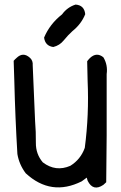

<svg xmlns="http://www.w3.org/2000/svg" viewBox="-20 -828 540 857"><path d="M256.8 -763.7Q280.3 -795.9 317.4 -807.6Q356.4 -804.7 360.4 -764.6Q342.8 -720.7 303.7 -689.5Q283.2 -670.9 264.6 -647.9Q246.1 -625 217.8 -618.2Q181.6 -623 176.8 -660.2Q202.1 -720.7 256.8 -763.7ZM53.7 -569.3Q83 -597.7 113.3 -570.3Q127.9 -557.6 126 -536.1Q131.8 -411.1 136.7 -286.1Q140.6 -240.2 140.1 -190.4Q139.6 -140.6 170.9 -103.5Q228.5 -59.6 293.9 -87.9Q339.8 -116.2 358.4 -168Q377.9 -315.4 371.1 -466.8Q370.1 -510.7 369.1 -554.7Q375 -562.5 381.8 -569.3Q411.1 -596.7 441.4 -572.3Q461.9 -538.1 456.1 -497.1Q456.1 -360.4 456.1 -223.6Q455.1 -119.1 454.1 -14.6Q447.3 -7.8 441.4 -2.9Q395.5 28.3 371.1 -21.5L367.2 -35.2Q355.5 -27.3 344.7 -18.6Q208 49.8 94.7 -54.7Q65.4 -93.8 57.6 -140.6Q47.9 -303.7 43.9 -466.8Q42 -511.7 41 -556.6Q46.9 -563.5 53.7 -569.3Z"/></svg>

Font: NaikaiFont
Style: Regular-Lite
Weight: 400
Version: Version 1.67